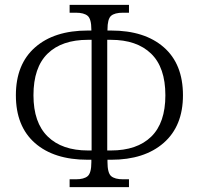

<svg xmlns="http://www.w3.org/2000/svg" viewBox="-20 -750 814 786"><path d="M265 16V-16H290Q324 -16 339 -29Q354 -42 354 -86V-96H339Q201 -96 123 -164.5Q45 -233 45 -360Q45 -487 123.5 -556Q202 -625 339 -625H354V-629Q354 -672 339 -685Q324 -698 290 -698H265V-730H508V-698H484Q449 -698 434.5 -685Q420 -672 420 -629V-625H435Q572 -625 650.5 -556.5Q729 -488 729 -360Q729 -234 650 -165Q571 -96 435 -96H420V-87Q420 -42 435 -29Q450 -16 484 -16H508V16ZM419 -134H434Q541 -134 599 -190.5Q657 -247 657 -360Q657 -474 598.5 -530.5Q540 -587 434 -587H419ZM340 -134H355V-587H340Q233 -587 175 -530.5Q117 -474 117 -360Q117 -248 175.5 -191Q234 -134 340 -134Z"/></svg>

Font: Noto Serif SemiCondensed Light
Style: Regular
Weight: 300
Width: 4
Designer: Monotype Design Team
Foundry: Monotype Imaging Inc.
Version: Version 2.013